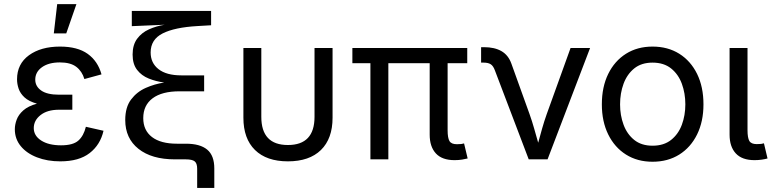

<svg xmlns="http://www.w3.org/2000/svg" viewBox="-20 -781 3794 941"><path d="M275.4 9.8Q211.9 9.8 161.4 -9.8Q110.8 -29.3 81.8 -64.7Q52.7 -100.1 52.7 -147.5Q52.7 -170.4 61.8 -194.8Q70.8 -219.2 94.5 -240.2Q118.2 -261.2 161.1 -272.9Q121.1 -284.2 100.1 -303.7Q79.1 -323.2 71.3 -346.4Q63.5 -369.6 63.5 -392.1Q63.5 -467.8 122.1 -510.3Q180.7 -552.7 273.9 -552.7Q359.9 -552.7 409.7 -517.1Q459.5 -481.4 477.5 -416.5L393.6 -393.6Q382.3 -431.6 354 -453.4Q325.7 -475.1 273.4 -475.1Q218.8 -475.1 185.8 -451.7Q152.8 -428.2 152.8 -390.6Q152.8 -357.9 181.9 -337.4Q210.9 -316.9 269 -316.9H334.5V-243.2H269Q211.9 -243.2 178.7 -217Q145.5 -190.9 145.5 -153.3Q145.5 -115.7 181.9 -92.3Q218.3 -68.8 279.3 -68.8Q337.9 -68.8 364 -92Q390.1 -115.2 400.9 -159.7L487.3 -140.1Q471.7 -71.3 419.4 -30.8Q367.2 9.8 275.4 9.8ZM243.7 -617.2 260.3 -760.7H354.5L304.7 -617.2Z M946.3 140.1V45.9Q946.3 19.5 934.1 9.8Q921.9 0 890.1 0H836.9Q723.6 0 658.7 -51.5Q593.8 -103 593.8 -192.9Q593.8 -255.4 622.3 -293.2Q650.9 -331.1 694.6 -350.3Q738.3 -369.6 784.7 -376.5Q744.6 -381.8 709.2 -396Q673.8 -410.2 651.9 -438.5Q629.9 -466.8 629.9 -513.7Q629.9 -561 652.1 -591.1Q674.3 -621.1 710.2 -637.2Q746.1 -653.3 786.6 -659.7L626 -652.8V-727.5H1014.6V-657.2L948.2 -653.3Q835.9 -647 777.1 -617.2Q718.3 -587.4 718.3 -523.9Q718.3 -472.2 757.1 -441.9Q795.9 -411.6 869.1 -411.6H980.5V-333.5H859.4Q773.9 -333.5 728 -299.3Q682.1 -265.1 682.1 -202.1Q682.1 -142.1 724.9 -109.4Q767.6 -76.7 847.2 -76.7H891.1Q960.9 -76.7 995.6 -47.6Q1030.3 -18.6 1030.3 44.4V140.1Z M1391.1 9.8Q1286.6 9.8 1229.7 -45.9Q1172.9 -101.6 1172.9 -204.1V-545.9H1260.7V-208.5Q1260.7 -70.3 1391.1 -70.3Q1521.5 -70.3 1521.5 -208.5V-545.9H1609.9V-204.1Q1609.9 -101.6 1553 -45.9Q1496.1 9.8 1391.1 9.8Z M2208 3.9Q2146.5 3.9 2116.2 -29.1Q2085.9 -62 2085.9 -121.1V-471.2H1883.3V0H1795.4V-471.2H1707V-545.9H2270V-471.2H2173.8V-143.1Q2173.8 -105 2182.9 -89.6Q2191.9 -74.2 2219.2 -74.2Q2233.4 -74.2 2240.7 -75.2Q2248 -76.2 2254.4 -78.1L2272 -4.4Q2261.2 -1.5 2244.4 1.2Q2227.5 3.9 2208 3.9Z M2571.3 0 2405.3 -436.5Q2397.5 -458 2385 -466.1Q2372.6 -474.1 2350.1 -474.1H2337.9V-549.8H2352.5Q2403.8 -549.8 2437.5 -530.5Q2471.2 -511.2 2486.3 -469.2L2575.2 -222.2Q2587.9 -186.5 2597.9 -151.1Q2607.9 -115.7 2617.7 -81.5Q2627 -115.7 2637 -151.1Q2647 -186.5 2659.7 -222.2L2776.4 -545.9H2872.1L2663.6 0Z M3178.2 11.7Q3104 11.7 3048.1 -23.4Q2992.2 -58.6 2960.9 -122.1Q2929.7 -185.5 2929.7 -269.5Q2929.7 -355 2960.9 -418.7Q2992.2 -482.4 3048.1 -517.6Q3104 -552.7 3178.2 -552.7Q3252.9 -552.7 3309.1 -517.6Q3365.2 -482.4 3396.5 -418.7Q3427.7 -355 3427.7 -269.5Q3427.7 -185.5 3396.5 -122.1Q3365.2 -58.6 3309.1 -23.4Q3252.9 11.7 3178.2 11.7ZM3178.2 -66.9Q3233.4 -66.9 3269 -95.2Q3304.7 -123.5 3321.8 -169.7Q3338.9 -215.8 3338.9 -269.5Q3338.9 -323.7 3321.8 -370.4Q3304.7 -417 3269 -445.6Q3233.4 -474.1 3178.2 -474.1Q3123.5 -474.1 3088.4 -445.6Q3053.2 -417 3036.1 -370.6Q3019 -324.2 3019 -269.5Q3019 -215.8 3036.1 -169.7Q3053.2 -123.5 3088.4 -95.2Q3123.5 -66.9 3178.2 -66.9Z M3678.2 3.9Q3616.7 3.9 3586.2 -29.1Q3555.7 -62 3555.7 -121.1V-545.9H3643.6V-143.1Q3643.6 -105.5 3652.6 -90.1Q3661.6 -74.7 3689 -74.7Q3703.1 -74.7 3710.4 -75.7Q3717.8 -76.7 3724.1 -78.6L3741.7 -4.4Q3730 -1 3712.9 1.5Q3695.8 3.9 3678.2 3.9Z"/></svg>

Font: Inter-Regular
Style: Regular
Weight: 400
Designer: Rasmus Andersson
Foundry: rsms
Version: Version 4.000;git-a52131595